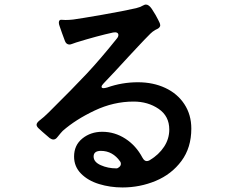

<svg xmlns="http://www.w3.org/2000/svg" viewBox="-20 -791 1040 845"><path d="M822 -225Q822 -141 778.5 -82.5Q735 -24 665.5 5Q596 34 519 34Q465 34 416 19Q367 4 336.5 -27Q306 -58 306 -102Q306 -152 342.5 -181.5Q379 -211 430 -211Q485 -211 532 -180.5Q579 -150 607 -97Q615 -82 626 -82Q632 -82 639 -86Q679 -110 702 -145Q725 -180 725 -221Q725 -280 678 -312Q631 -344 568 -344Q480 -344 396.5 -304.5Q313 -265 256 -215Q249 -208 233 -188Q225 -177 215 -177Q208 -177 199 -183Q159 -217 149 -227Q141 -235 141 -242Q141 -250 153 -260Q173 -275 194 -296Q302 -403 361.5 -466.5Q421 -530 494 -621Q501 -629 501 -637Q501 -644 495 -647Q489 -650 478 -648Q409 -633 315 -604L298 -598Q290 -595 286 -595Q272 -595 266 -610Q252 -647 242 -677Q239 -685 239 -691Q239 -704 249 -704L268 -703Q284 -703 302 -705Q338 -710 430 -726Q522 -742 579 -755Q596 -759 610 -767Q617 -771 622 -771Q635 -771 648 -752Q667 -723 676 -704Q685 -688 685 -680V-677Q683 -671 678.5 -667.5Q674 -664 670 -662.5Q666 -661 663 -659Q651 -652 642 -643Q614 -615 589.5 -588.5Q565 -562 547 -543Q485 -475 436 -424Q427 -415 427 -409Q427 -403 436 -403Q441 -403 452 -406Q517 -429 587 -429Q654 -429 707.5 -404Q761 -379 791.5 -332.5Q822 -286 822 -225ZM493 -50Q498 -50 505 -56Q512 -62 512 -70Q512 -76 509 -80Q476 -127 424 -127Q392 -127 392 -102Q392 -78 423.5 -64Q455 -50 492 -50Z"/></svg>

Font: Shippori Gochic B2 Bold
Style: Regular
Weight: 700
Designer: FONTDASU
Foundry: FONTDASU / Google Inc. / but / Adobe
Version: Version 1.130